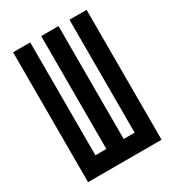

<svg xmlns="http://www.w3.org/2000/svg" viewBox="-178 -838 855 941"><g transform="rotate(-30 250.0 -367.5)"><path d="M42 0V-735H139V-96H201V-735H299V-96H361V-735H458V0Z"/></g></svg>

Font: Iosevka Term Curly
Style: Bold
Weight: 700
Designer: Belleve Invis
Foundry: Belleve Invis
Version: Version 32.3.0